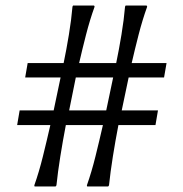

<svg xmlns="http://www.w3.org/2000/svg" viewBox="-20 -674 662 694"><path d="M294 -4Q311 -52 325 -108.5Q339 -165 352 -222H218Q207 -165 198 -108.5Q189 -52 184 -4L181 0H105L104 -4Q121 -52 135 -108.5Q149 -165 162 -222H42L51 -275H174L199 -394H71L80 -446H210Q220 -494 229 -548.5Q238 -603 242 -650L244 -654H320L322 -650Q305 -603 291 -548.5Q277 -494 266 -446H400Q410 -494 419 -548.5Q428 -603 432 -650L434 -654H510L512 -650Q495 -603 481 -548.5Q467 -494 456 -446H582L573 -394H445L420 -275H551L542 -222H408Q397 -165 388 -108.5Q379 -52 374 -4L371 0H295ZM230 -275H364L389 -394H254Z"/></svg>

Font: Quattrocento
Style: Regular
Weight: 400
Designer: Pablo Impallari
Foundry: Pablo Impallari, Igino Marini, Branda Gallo
Version: Version 2.000